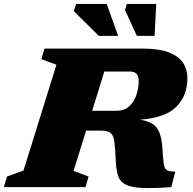

<svg xmlns="http://www.w3.org/2000/svg" viewBox="-50 -955 985 980"><path d="M325.5 -82.5 402 -54 386.5 0H-30.5L-14 -54L70 -84.5L238 -624.5L161 -653L177 -707H677Q761 -707 811.2 -687.8Q861.5 -668.5 884 -634.5Q906.5 -600.5 906.5 -555.5Q906.5 -467.5 851 -410.8Q795.5 -354 664.5 -344Q728.5 -334 751.2 -301.2Q774 -268.5 778.5 -205L782.5 -148.5Q784.5 -118.5 789.5 -103.8Q794.5 -89 807.2 -84Q820 -79 844.5 -79L824.5 0Q730 7 674.5 4.2Q619 1.5 591.2 -13Q563.5 -27.5 553.8 -54.8Q544 -82 541.5 -124L537.5 -192Q535.5 -228.5 530.2 -249.5Q525 -270.5 509.2 -279.5Q493.5 -288.5 459 -288.5H389.5ZM543 -389.5Q585 -389.5 610.2 -413.2Q635.5 -437 646.8 -472.2Q658 -507.5 658 -542Q658 -590 614 -590H482.5L420.5 -389.5ZM553 -772H454L327 -898L338.5 -935H494.5ZM739 -772H648.5L588 -903.5L597.5 -935H747.5Z"/></svg>

Font: Newsreader Caption ExtraBold
Style: Italic
Weight: 800
Italic angle: -17°
Designer: Hugues Gentile
Foundry: Production Type
Version: Version 1.001